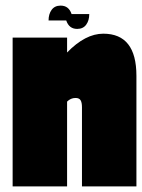

<svg xmlns="http://www.w3.org/2000/svg" viewBox="-20 -664 506 684"><path d="M466 -394V0H272V-282Q272 -299 267 -307Q262 -315 249 -315Q232 -315 219 -302V0H25V-530H219V-477Q284 -544 348 -544Q466 -544 466 -394ZM298 -614Q298 -591 287 -576Q276 -561 255 -561Q226 -561 216 -591H153Q153 -614 164 -629Q175 -644 196 -644Q225 -644 235 -614Z"/></svg>

Font: FFF_tuoi-tre Text
Style: Regular
Weight: 700
Designer: bBox Type GmbH
Foundry: bBox Type GmbH
Version: Version 1.001